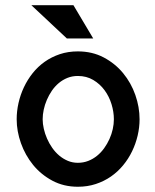

<svg xmlns="http://www.w3.org/2000/svg" viewBox="-20 -710 596 739"><path d="M517.2 -251Q517.2 -297.9 500.9 -344.5Q484.6 -391.1 453.8 -428.5Q423 -465.8 379 -489Q335 -512.2 279.7 -512.2Q242.3 -512.2 210.2 -501.5Q178.2 -490.7 152 -472.2Q125.8 -453.6 105.8 -428.5Q85.8 -403.3 72.1 -374.3Q58.4 -345.2 51.3 -313.7Q44.2 -282.2 44.2 -251Q44.2 -205.1 60.6 -158.9Q77 -112.8 107.3 -75.4Q137.7 -38.1 181.5 -14.6Q225.3 8.8 279.7 8.8Q316.6 8.8 348.5 -1.7Q380.5 -12.2 406.9 -30.5Q433.3 -48.8 453.8 -73.7Q474.4 -98.6 488.4 -127.7Q502.4 -156.7 509.8 -188.2Q517.2 -219.7 517.2 -251ZM418.3 -250.9Q418.3 -232.5 414 -213Q409.7 -193.5 401.3 -174.9Q392.9 -156.3 381 -139.7Q369.1 -123 353.5 -110.4Q338 -97.8 319.4 -90.6Q300.8 -83.4 279.6 -83.4Q259 -83.4 241 -91Q223 -98.6 207.9 -111.3Q192.9 -124 181.1 -140.9Q169.3 -157.7 161.1 -176.5Q152.9 -195.2 148.6 -214.3Q144.2 -233.5 144.2 -250.9Q144.2 -268.8 148.3 -287.9Q152.3 -306.9 160.3 -325.5Q168.3 -344.1 179.7 -360.9Q191.2 -377.6 206.3 -390.3Q221.4 -402.9 239.8 -410.3Q258.2 -417.6 279.6 -417.6Q313 -417.6 338.9 -402.2Q364.9 -386.8 382.5 -362.7Q400.1 -338.7 409.2 -309.1Q418.3 -279.5 418.3 -250.9ZM262.7 -689.9H100.8L237.3 -562H338.8Z"/></svg>

Font: Saysettha
Style: Regular
Weight: 400
Designer: John M. Durdin
Foundry: Lao Script for Windows
Version: Version 2.201